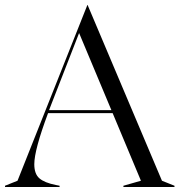

<svg xmlns="http://www.w3.org/2000/svg" viewBox="-35 -747 717 767"><path d="M-15 -5 35 -25 314 -727H315L612 -25L662 -5V0H458V-5L528 -25L415 -295H157Q102 -148 102 -91Q102 -52 122.5 -34.5Q143 -17 188 -8L203 -5V0H-15ZM410 -307 281 -615 173 -338 161 -307Z"/></svg>

Font: Nyght Serif Light
Style: Regular
Weight: 300
Designer: Maksym Kobuzan
Version: Version 0.410